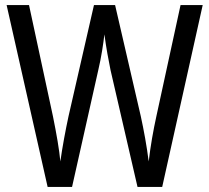

<svg xmlns="http://www.w3.org/2000/svg" viewBox="-20 -734 822 754"><path d="M776 -714H689L594 -277C582 -222 571 -161 564 -100C556 -162 545 -222 533 -277L432 -714H349L249 -277C237 -221 225 -157 217 -100C213 -145 202 -208 188 -277L94 -714H6L167 0H263L366 -459C378 -509 386 -564 390 -599C397 -546 407 -493 414 -459L520 0H617Z"/></svg>

Font: Noto Sans Ethiopic Condensed
Style: Regular
Weight: 400
Width: 3
Designer: Monotype Design Team
Foundry: Monotype Imaging Inc.
Version: Version 2.102